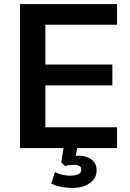

<svg xmlns="http://www.w3.org/2000/svg" viewBox="-20 -725 635 940"><path d="M78 0V-705H553V-604H202V-409H530V-307H202V-102H553V0ZM334 195Q304 195 277.5 189.5Q251 184 231 174L249 118Q267 126 285 130.5Q303 135 323 135Q378 135 378 105Q378 82 341 82Q331 82 321.5 83Q312 84 299 88L280 70L294 -20H361L351 38Q357 37 362 37Q403 37 428 56Q453 75 453 109Q453 148 420 171.5Q387 195 334 195Z"/></svg>

Font: MulishBold
Style: Bold
Weight: 700
Designer: Vernon Adams
Foundry: Vernon Adams
Version: Version 3.602; ttfautohint (v1.8.3)